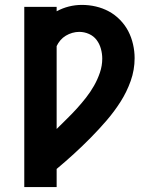

<svg xmlns="http://www.w3.org/2000/svg" viewBox="-20 -548 640 783"><path d="M79 215V-520H211V-502Q235 -515 261 -521.5Q287 -528 314 -528Q343 -528 371 -521.5Q399 -515 424 -501.5Q449 -488 469.5 -467Q490 -446 503 -421Q516 -396 522.5 -367.5Q529 -339 529 -311Q529 -263 513 -218Q497 -173 471.5 -133Q446 -93 415 -57Q384 -21 350.5 13Q317 47 282 79Q247 111 211 141V215ZM211 -22Q232 -43 253 -63.5Q274 -84 293.5 -105.5Q313 -127 331 -150Q349 -173 363.5 -198.5Q378 -224 387.5 -252Q397 -280 397 -309Q397 -329 391.5 -349Q386 -369 374 -385Q362 -401 343 -409.5Q324 -418 303 -418Q289 -418 275 -414Q261 -410 248.5 -402.5Q236 -395 226.5 -384Q217 -373 211 -360Z"/></svg>

Font: Iosevka Custom XBdEx
Style: Regular
Weight: 800
Width: 7
Monospace: yes
Designer: Belleve Invis
Foundry: Belleve Invis
Version: Version 11.2.4; ttfautohint (v1.8.4)